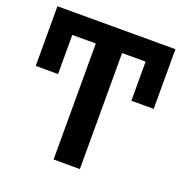

<svg xmlns="http://www.w3.org/2000/svg" viewBox="-125 -802 871 913"><g transform="rotate(20 310.5 -345.5)"><path d="M12 -389H125V-587H244V0H377V-587H496V-389H609V-691H12Z"/></g></svg>

Font: Fira Sans Medium
Style: Regular
Weight: 500
Designer: Carrois Corporate & Edenspiekermann AG
Foundry: Carrois Corporate GbR & Edenspiekermann AG
Version: Version 4.203